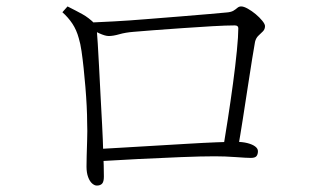

<svg xmlns="http://www.w3.org/2000/svg" viewBox="-20 -637 1040 597"><path d="M673 -170Q680 -212 688.5 -267Q697 -322 704.5 -377.5Q712 -433 716.5 -479Q721 -525 721 -549Q721 -558 710 -558Q684 -558 640 -555.5Q596 -553 547 -549.5Q498 -546 457 -543Q416 -540 395 -538Q370 -536 351 -530.5Q332 -525 318 -525Q307 -525 288.5 -533.5Q270 -542 263 -547V-567Q288 -568 334.5 -570.5Q381 -573 435.5 -577.5Q490 -582 542 -586Q594 -590 632 -593.5Q670 -597 682 -598Q698 -599 705.5 -603.5Q713 -608 718 -612.5Q723 -617 730 -617Q738 -617 750.5 -610Q763 -603 775 -593Q787 -583 795.5 -572.5Q804 -562 804 -556Q804 -546 797.5 -539.5Q791 -533 783.5 -526Q776 -519 773 -507Q770 -491 764 -453.5Q758 -416 750.5 -367Q743 -318 735 -266.5Q727 -215 719 -170ZM281 -60Q274 -60 266.5 -66.5Q259 -73 254 -86.5Q249 -100 249 -119Q249 -128 249.5 -151.5Q250 -175 251 -203Q252 -231 251 -254Q251 -279 249.5 -308Q248 -337 245.5 -367Q243 -397 240 -425.5Q237 -454 233.5 -478Q230 -502 225 -518Q218 -544 205 -563.5Q192 -583 174 -599L190 -617Q216 -604 236 -593Q256 -582 275 -563Q279 -559 279.5 -555Q280 -551 281 -543Q282 -531 284 -501Q286 -471 288 -430Q290 -389 292.5 -342.5Q295 -296 297.5 -249Q300 -202 301 -162Q302 -138 302.5 -122.5Q303 -107 303 -88Q303 -72 297.5 -66Q292 -60 281 -60ZM274 -173Q312 -175 361 -178Q410 -181 462.5 -184Q515 -187 564 -190Q613 -193 652 -194.5Q691 -196 713 -196Q734 -196 749.5 -192Q765 -188 773.5 -181.5Q782 -175 782 -167Q782 -157 777.5 -151.5Q773 -146 760 -146Q747 -146 713.5 -148.5Q680 -151 648 -151Q606 -151 543 -148.5Q480 -146 409.5 -142.5Q339 -139 274 -135Z"/></svg>

Font: Noto Serif KR ExtraLight
Style: Regular
Weight: 200
Designer: Ryoko NISHIZUKA 西塚涼子 (kana & ideographs); Frank Grießhammer (Latin, Greek & Cyrillic); Wenlong ZHANG 张文龙 (bopomofo); San
Foundry: Adobe
Version: Version 2.002-H1;hotconv 1.1.0;makeotfexe 2.6.0